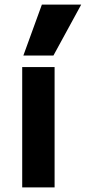

<svg xmlns="http://www.w3.org/2000/svg" viewBox="-20 -810 371 830"><path d="M76 -520H216V0H76ZM81 -570 161 -790H331L211 -570Z"/></svg>

Font: Enso
Style: Bold
Weight: 700
Designer: Coji Morishita
Foundry: UNDERFOREST DESIGN
Version: Version 1.000